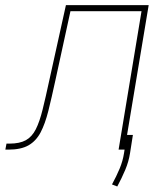

<svg xmlns="http://www.w3.org/2000/svg" viewBox="-33 -565 635 725"><path d="M-12.8 0 -8.5 -22.7H2.8Q41.2 -22.7 64.5 -35.5Q87.7 -48.3 102.1 -76.7Q116.5 -105.1 127.8 -150.9Q139.2 -196.7 153.4 -262.8L215.9 -545.5H528.4L437.5 0H414.8L501.4 -522.7H233L176.1 -261.4Q161.9 -196 149.7 -146.8Q137.4 -97.7 120.4 -65.2Q103.3 -32.7 74.8 -16.3Q46.2 0 -1.4 0ZM468.8 -55.4 458.1 12.8Q453.1 45.1 440 76.3Q426.8 107.6 409.8 139.2L389.9 131.4Q406.6 100.9 418.7 71.9Q430.8 43 435.4 12.8L446 -55.4Z"/></svg>

Font: Inter Thin  BETA
Style: Italic
Weight: 100
Italic angle: -9.39999°
Designer: Rasmus Andersson
Foundry: rsms
Version: Version 3.011;git-f93a4a705